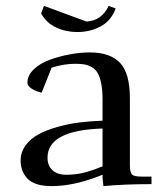

<svg xmlns="http://www.w3.org/2000/svg" viewBox="-20 -632 559 659"><path d="M50.8 -81.1Q50.8 -109.9 67.9 -133.1Q85 -156.2 112.5 -171.1Q140.1 -186 177.7 -196.5Q215.3 -207 253.2 -211.7Q291 -216.3 332 -217.8V-290Q332 -322.8 327.4 -345.5Q322.8 -368.2 315.2 -381.3Q307.6 -394.5 294.9 -401.6Q282.2 -408.7 269.5 -410.9Q256.8 -413.1 237.8 -413.1Q200.7 -413.1 157.2 -399.9L123 -314Q104 -317.9 89.1 -327.4Q74.2 -336.9 74.2 -348.1Q74.2 -373.5 96.4 -394.5Q118.7 -415.5 152.6 -427.5Q186.5 -439.5 221.9 -445.8Q257.3 -452.1 288.1 -452.1Q357.9 -452.1 391.8 -416.5Q425.8 -380.9 425.8 -294.9V-65.9Q425.8 -41 432.9 -33.4Q439.9 -25.9 464.8 -25.9H500V0Q404.8 0 335 6.8L332 -21V-32.2Q235.8 6.8 158.2 6.8Q99.6 6.8 75.2 -18.1Q50.8 -43 50.8 -81.1ZM121.1 -585.9 130.9 -611.8 276.9 -558.1Q329.1 -561 353 -611.8L377 -603Q361.8 -561 325.7 -541.5Q289.6 -522 245.1 -522Q206.5 -522 172.9 -537.6Q139.2 -553.2 121.1 -585.9ZM143.1 -90.8Q143.1 -63.5 159.9 -47.9Q176.8 -32.2 208 -32.2Q234.9 -32.2 261.5 -37.8Q288.1 -43.5 332 -61V-190.9Q143.1 -185.1 143.1 -90.8Z"/></svg>

Font: Dihjauti S
Style: Bold
Weight: 700
Designer: T. Christopher White
Version: Version 3.0.0